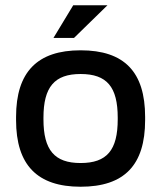

<svg xmlns="http://www.w3.org/2000/svg" viewBox="-20 -700 588 729"><path d="M41 -256V-244C41 -73 122 9 286 9C452 9 531 -73 531 -244V-256C531 -427 452 -509 286 -509C122 -509 41 -427 41 -256ZM145 -247V-253C145 -370 187 -419 286 -419C386 -419 427 -370 427 -253V-247C427 -130 386 -81 286 -81C187 -81 145 -130 145 -247ZM183 -556H261L388 -680H258Z"/></svg>

Font: LT Wave Text Medium
Style: Regular
Weight: 500
Designer: Daniel Lyons
Version: Version 2.5 (Glyphs App)